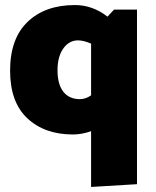

<svg xmlns="http://www.w3.org/2000/svg" viewBox="-20 -522 619 761"><path d="M523 208 341 219V-2Q304 11 269 11Q157 11 88.5 -53Q20 -117 20 -242Q20 -369 89.5 -435.5Q159 -502 277 -502Q347 -502 406 -456L432 -484H523ZM341 -144V-349Q312 -362 289 -362Q254 -362 231 -330Q208 -298 208 -243Q208 -188 231 -158.5Q254 -129 297 -129Q319 -129 341 -144Z"/></svg>

Font: Catamaran
Style: Regular
Weight: 900
Designer: Pria Ravichandran
Version: Version 1.001;PS 001.000;hotconv 1.0.70;makeotf.lib2.5.58329